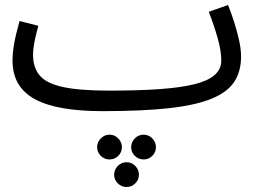

<svg xmlns="http://www.w3.org/2000/svg" viewBox="-20 -423 1033 767"><path d="M390 21 416 -61Q533 -61 617.5 -67Q702 -73 756.5 -86.5Q811 -100 837.5 -123.5Q864 -147 864 -181Q864 -219 850 -269Q836 -319 814 -376L891 -403Q904 -371 915.5 -334.5Q927 -298 935 -262.5Q943 -227 943 -197Q943 -138 916 -96.5Q889 -55 826 -29Q763 -3 656.5 9Q550 21 390 21ZM390 21Q301 21 233.5 9.5Q166 -2 121 -26Q76 -50 53 -88.5Q30 -127 30 -182Q30 -207 34 -233.5Q38 -260 44.5 -287Q51 -314 58 -339L133 -320Q129 -305 124 -284.5Q119 -264 115.5 -243Q112 -222 112 -205Q112 -153 138.5 -121.5Q165 -90 231 -75.5Q297 -61 416 -61L436 -11ZM486 324Q465 324 450.5 309.5Q436 295 436 275Q436 255 450.5 240Q465 225 486 225Q506 225 520.5 240Q535 255 535 275Q535 295 520.5 309.5Q506 324 486 324ZM418 214Q397 214 382.5 199.5Q368 185 368 165Q368 145 382.5 130Q397 115 418 115Q438 115 452.5 130Q467 145 467 165Q467 185 452.5 199.5Q438 214 418 214ZM554 214Q533 214 518.5 199.5Q504 185 504 165Q504 145 518.5 130Q533 115 554 115Q574 115 588.5 130Q603 145 603 165Q603 185 588.5 199.5Q574 214 554 214Z"/></svg>

Font: Farlight84_Sys_V01
Style: Regular
Weight: 400
Designer: Ryoko NISHIZUKA  (kana, bopomofo & ideographs); Paul D. Hunt (Latin, Greek & Cyrillic); Sandoll Communications , Soo-you
Foundry: Adobe
Version: Version 2.004;October 29, 2024;FontCreator 14.0.0.2814 64-bi